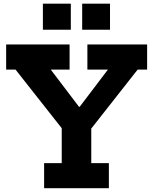

<svg xmlns="http://www.w3.org/2000/svg" viewBox="-20 -994 810 1014"><path d="M707 -626.5 456.5 -308H313L62 -626.5H12.5V-759H347.5V-626.5H248L435.5 -379.5L345.5 -430H443.5L362.5 -379.5L550 -626.5H441.5V-759H757V-626.5ZM462 -394V-132.5H555V0H213V-132.5H306V-394ZM206.5 -974.5H354V-837H206.5ZM414 -974.5H561V-837H414Z"/></svg>

Font: Hepta Slab
Style: Bold
Weight: 700
Designer: Michael LaGattuta
Foundry: Michael LaGattuta
Version: Version 1.100